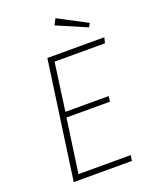

<svg xmlns="http://www.w3.org/2000/svg" viewBox="-159 -956 825 1042"><g transform="rotate(-20 253.5 -435.0)"><path d="M293 -870 460 -782 447 -761 275 -835ZM507 -682 499 -650H208L170 -374H420L416 -343H165L121 -32H423L418 0H82L178 -682Z"/></g></svg>

Font: Fira Sans UltraLight
Style: Italic
Weight: 200
Italic angle: -8°
Designer: Carrois Corporate & Edenspiekermann AG
Foundry: Carrois Corporate GbR & Edenspiekermann AG
Version: Version 4.203;PS 004.203;hotconv 1.0.88;makeotf.lib2.5.64775